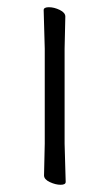

<svg xmlns="http://www.w3.org/2000/svg" viewBox="-20 -503 303 532"><path d="M162 1Q162 9 148 9Q134 9 118 1.5Q102 -6 102 -17L104 -105V-368L101 -475Q101 -483 115.5 -483Q130 -483 145.5 -475.5Q161 -468 161 -457L159 -368V-105Z"/></svg>

Font: LXGW WenKai TC Light
Style: Regular
Weight: 300
Designer: LXGW / Fontworks Inc.
Foundry: LXGW / Fontworks Inc.
Version: Version 1.330